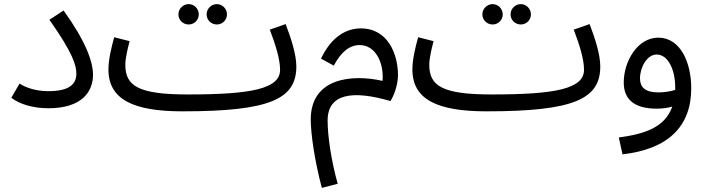

<svg xmlns="http://www.w3.org/2000/svg" viewBox="-20 -520 3434 933"><path d="M35 -45C76 -13 142 6 215 6C380 6 432 -76 432 -157C432 -221 395 -322 289 -469L220 -424C336 -260 351 -201 351 -162C351 -109 314 -77 215 -77C151 -77 102 -96 75 -114Z M1034 -401C1061 -401 1083 -423 1083 -450C1083 -477 1061 -500 1034 -500C1006 -500 984 -477 984 -450C984 -423 1006 -401 1034 -401ZM897 -401C924 -401 946 -423 946 -450C946 -477 924 -500 897 -500C869 -500 847 -477 847 -450C847 -423 869 -401 897 -401ZM867 21C1293 21 1420 -39 1420 -197C1420 -257 1393 -338 1368 -403L1291 -376C1320 -300 1341 -231 1341 -181C1341 -89 1204 -61 893 -61C655 -61 589 -101 589 -205C589 -239 602 -290 610 -320L535 -339C521 -289 507 -231 507 -182C507 -36 629 21 867 21Z M1544 393 1621 373C1590 263 1572 141 1572 66C1572 -67 1696 -82 1877 -29C1892 -50 1914 -105 1914 -155C1914 -251 1869 -382 1733 -382C1664 -382 1591 -343 1540 -235L1602 -201C1637 -267 1678 -301 1728 -301C1803 -301 1846 -218 1839 -127C1694 -160 1490 -144 1490 61C1490 129 1509 262 1544 393Z M2511 -401C2538 -401 2560 -423 2560 -450C2560 -477 2538 -500 2511 -500C2483 -500 2461 -477 2461 -450C2461 -423 2483 -401 2511 -401ZM2374 -401C2401 -401 2423 -423 2423 -450C2423 -477 2401 -500 2374 -500C2346 -500 2324 -477 2324 -450C2324 -423 2346 -401 2374 -401ZM2344 21C2770 21 2897 -39 2897 -197C2897 -257 2870 -338 2845 -403L2768 -376C2797 -300 2818 -231 2818 -181C2818 -89 2681 -61 2370 -61C2132 -61 2066 -101 2066 -205C2066 -239 2079 -290 2087 -320L2012 -339C1998 -289 1984 -231 1984 -182C1984 -36 2106 21 2344 21Z M3005 230C3225 205 3339 96 3339 -91C3339 -217 3286 -337 3179 -337C3077 -337 3011 -221 3011 -119C3011 -33 3068 8 3170 8C3196 8 3223 5 3247 -2C3211 99 3114 131 2987 148ZM3090 -139C3090 -193 3124 -255 3171 -255C3227 -255 3261 -180 3261 -97C3261 -92 3261 -87 3261 -83C3236 -75 3206 -71 3179 -71C3114 -71 3090 -97 3090 -139Z"/></svg>

Font: Noto Sans Math
Style: Regular
Weight: 400
Designer: Monotype Design Team, Delve Withrington, Jeff Kellem
Foundry: Monotype Imaging Inc., Delve Fonts LLC
Version: Version 3.000